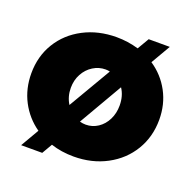

<svg xmlns="http://www.w3.org/2000/svg" viewBox="-140 -893 1079 1086"><g transform="rotate(20 399.5 -350.0)"><path d="M785 -347Q785 -244 735.5 -162Q686 -80 598 -33Q510 14 400 14Q326 14 263 -7L227 55H100L164 -55Q94 -104 54.5 -179.5Q15 -255 15 -347Q15 -450 64.5 -531Q114 -612 202 -658Q290 -704 400 -704Q467 -704 532 -685L573 -755H700L632 -638Q704 -590 744.5 -514.5Q785 -439 785 -347ZM279 -252 429 -508Q417 -511 403 -511Q363 -511 328.5 -489.5Q294 -468 273.5 -430.5Q253 -393 253 -346Q253 -294 279 -252ZM547 -346Q547 -404 519 -446L367 -184Q385 -179 403 -179Q443 -179 476 -201Q509 -223 528 -261Q547 -299 547 -346Z"/></g></svg>

Font: Argentum Sans Black
Style: Regular
Weight: 900
Designer: Julieta Ulanovsky (Modified by Cristiano Sobral)
Foundry: Julieta Ulanovsky
Version: Version 1.000; ttfautohint (v1.5.65-e2d9)